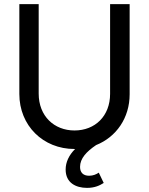

<svg xmlns="http://www.w3.org/2000/svg" viewBox="-20 -714 723 933"><path d="M342 10H345C315 40 299 74 299 110C299 174 348 199 403 199C441 199 465 187 484 175L460 125C448 133 433 140 413 140C384 140 369 124 369 97C369 56 400 23 447 -9C545 -48 610 -141 610 -256V-694H515V-258C515 -150 442 -80 342 -80C243 -80 168 -150 168 -259V-694H74V-257C74 -104 189 10 342 10Z"/></svg>

Font: MV Cash
Style: Regular
Weight: 400
Designer: Rodrigo Fuenzalida
Foundry: fragTYPE
Version: Version 1.100;Glyphs 3.1.2 (3151)